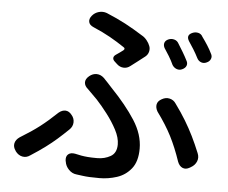

<svg xmlns="http://www.w3.org/2000/svg" viewBox="-55 -828 1110 935"><g transform="rotate(5 500.0 -360.0)"><path d="M489 -528Q480 -536 480.5 -545Q481 -554 491 -561Q502 -568 510.5 -574.5Q519 -581 526 -586Q537 -595 525 -602Q491 -625 454.5 -645.5Q418 -666 371 -686Q352 -694 348.5 -709Q345 -724 358 -740Q371 -756 391 -761.5Q411 -767 430 -760Q483 -738 523.5 -716.5Q564 -695 610 -666Q623 -659 634 -645.5Q645 -632 650 -618Q655 -605 651.5 -590.5Q648 -576 636 -566Q620 -553 600.5 -538.5Q581 -524 567 -513Q552 -501 534 -502Q516 -503 502 -516ZM293 -25Q290 -47 302 -57.5Q314 -68 336 -64Q353 -60 367 -57.5Q381 -55 399 -53.5Q417 -52 445 -52Q481 -52 510 -68.5Q539 -85 539 -127Q539 -160 519 -198Q499 -236 471 -272.5Q443 -309 418 -336Q408 -347 393.5 -360.5Q379 -374 371 -383Q354 -397 353.5 -414Q353 -431 371 -446Q388 -460 407.5 -459.5Q427 -459 443 -444Q451 -436 463 -423Q475 -410 485 -399Q559 -322 603 -253.5Q647 -185 647 -116Q647 -53 619 -18Q591 17 549 30.5Q507 44 464 44Q434 44 415 43Q396 42 382 40Q368 38 352 36Q330 34 313.5 17Q297 0 294 -22ZM898 -45Q879 -34 863 -41Q847 -48 839 -69Q816 -137 789 -190Q762 -243 718 -303Q707 -322 710.5 -338.5Q714 -355 733 -365Q752 -376 771.5 -371.5Q791 -367 802 -350Q832 -309 854 -272.5Q876 -236 894 -199.5Q912 -163 930 -119Q939 -98 931 -78.5Q923 -59 903 -48ZM302 -251Q316 -235 315 -214.5Q314 -194 298 -179Q270 -152 245 -130Q220 -108 190.5 -86Q161 -64 119 -37Q101 -24 81 -28Q61 -32 47 -51L46 -53Q33 -71 37 -89Q41 -107 60 -120Q116 -154 155 -184Q194 -214 238 -256Q255 -270 272 -269Q289 -268 302 -251ZM740 -658Q754 -664 768.5 -660Q783 -656 790 -643Q802 -624 814.5 -603Q827 -582 836 -564Q844 -551 839.5 -538.5Q835 -526 819 -519Q806 -513 792.5 -518Q779 -523 771 -536Q762 -556 749 -577.5Q736 -599 725 -615Q718 -629 722 -640.5Q726 -652 740 -658ZM854 -700Q868 -706 882.5 -702.5Q897 -699 904 -685Q918 -666 931 -645.5Q944 -625 952 -608Q960 -595 955 -582Q950 -569 936 -563Q922 -556 908.5 -561Q895 -566 888 -580Q878 -600 865 -621Q852 -642 841 -658Q823 -687 854 -700Z"/></g></svg>

Font: Chiron GoRound TC M
Style: Regular
Weight: 500
Designer: Ryoko NISHIZUKA 西塚涼子 (kana, bopomofo & ideographs); Paul D. Hunt (Latin, Greek & Cyrillic); Sandoll Communications 산돌커뮤니
Foundry: Adobe
Version: Version 1.000;hotconv 1.1.1;makeotfexe 2.6.0